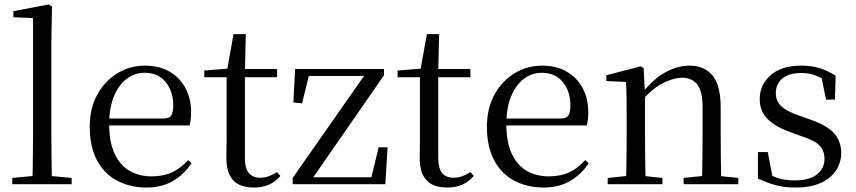

<svg xmlns="http://www.w3.org/2000/svg" viewBox="-20 -825 3834 860"><path d="M35 0V-28L151 -39H183L301 -28V0ZM125 0Q126 -31 126.5 -70.5Q127 -110 127.5 -151.5Q128 -193 128 -229V-744L40 -748V-775L198 -805L213 -796L210 -641V-229Q210 -193 210.5 -151.5Q211 -110 211.5 -70.5Q212 -31 213 0Z M637 15Q564 15 506 -15Q448 -45 415 -106Q382 -167 382 -257Q382 -341 416.5 -402.5Q451 -464 507 -497.5Q563 -531 629 -531Q694 -531 740.5 -503.5Q787 -476 811.5 -429Q836 -382 836 -323Q836 -287 829 -263H421V-294H711Q738 -294 747 -308Q756 -322 756 -352Q756 -416 722 -457.5Q688 -499 627 -499Q583 -499 547 -471.5Q511 -444 490 -392.5Q469 -341 469 -269Q469 -188 493.5 -136Q518 -84 561 -59.5Q604 -35 659 -35Q712 -35 751.5 -53.5Q791 -72 822 -108L838 -94Q805 -44 755 -14.5Q705 15 637 15Z M1036 -479V-516H1221V-479ZM1117 15Q1054 15 1024 -18Q994 -51 994 -118Q994 -142 994.5 -161Q995 -180 995 -207V-479H895V-509L1016 -519L996 -504L1026 -672H1081L1077 -501V-489V-118Q1077 -71 1094.5 -50Q1112 -29 1145 -29Q1167 -29 1184 -35.5Q1201 -42 1221 -54L1236 -37Q1215 -12 1186 1.5Q1157 15 1117 15Z M1291 0V-28L1624 -504V-476L1616 -485H1486H1338L1368 -504L1333 -362L1294 -366L1302 -516H1700V-488L1370 -12L1376 -51L1377 -31H1512H1665L1639 -13L1676 -165H1716L1706 0Z M1902 -479V-516H2087V-479ZM1983 15Q1920 15 1890 -18Q1860 -51 1860 -118Q1860 -142 1860.5 -161Q1861 -180 1861 -207V-479H1761V-509L1882 -519L1862 -504L1892 -672H1947L1943 -501V-489V-118Q1943 -71 1960.5 -50Q1978 -29 2011 -29Q2033 -29 2050 -35.5Q2067 -42 2087 -54L2102 -37Q2081 -12 2052 1.5Q2023 15 1983 15Z M2416 15Q2343 15 2285 -15Q2227 -45 2194 -106Q2161 -167 2161 -257Q2161 -341 2195.5 -402.5Q2230 -464 2286 -497.5Q2342 -531 2408 -531Q2473 -531 2519.5 -503.5Q2566 -476 2590.5 -429Q2615 -382 2615 -323Q2615 -287 2608 -263H2200V-294H2490Q2517 -294 2526 -308Q2535 -322 2535 -352Q2535 -416 2501 -457.5Q2467 -499 2406 -499Q2362 -499 2326 -471.5Q2290 -444 2269 -392.5Q2248 -341 2248 -269Q2248 -188 2272.5 -136Q2297 -84 2340 -59.5Q2383 -35 2438 -35Q2491 -35 2530.5 -53.5Q2570 -72 2601 -108L2617 -94Q2584 -44 2534 -14.5Q2484 15 2416 15Z M2702 0V-28L2810 -39H2843L2947 -28V0ZM2784 0Q2785 -24 2785.5 -65Q2786 -106 2786.5 -150.5Q2787 -195 2787 -229V-289Q2787 -341 2786.5 -381Q2786 -421 2784 -458L2696 -462V-488L2850 -528L2863 -520L2869 -403V-402V-229Q2869 -195 2869.5 -150.5Q2870 -106 2870.5 -65Q2871 -24 2872 0ZM3042 0V-28L3149 -39H3182L3287 -28V0ZM3124 0Q3125 -24 3125.5 -64.5Q3126 -105 3126.5 -149.5Q3127 -194 3127 -229V-344Q3127 -418 3102.5 -447.5Q3078 -477 3035 -477Q3001 -477 2954 -455Q2907 -433 2852 -372L2844 -406H2854Q2908 -473 2962 -502Q3016 -531 3069 -531Q3134 -531 3171 -487.5Q3208 -444 3208 -342V-229Q3208 -194 3208.5 -149.5Q3209 -105 3209.5 -64.5Q3210 -24 3211 0Z M3542 15Q3494 15 3455 4.5Q3416 -6 3375 -25V-144H3419L3443 -18L3406 -20V-56Q3434 -37 3465 -27Q3496 -17 3540 -17Q3606 -17 3639.5 -44Q3673 -71 3673 -113Q3673 -150 3650.5 -173.5Q3628 -197 3567 -216L3515 -235Q3454 -257 3418.5 -291.5Q3383 -326 3383 -382Q3383 -445 3431.5 -488Q3480 -531 3570 -531Q3615 -531 3650.5 -520Q3686 -509 3723 -486L3720 -379H3680L3656 -496L3687 -490V-458Q3657 -479 3629 -488.5Q3601 -498 3570 -498Q3513 -498 3484 -473Q3455 -448 3455 -408Q3455 -372 3479 -349.5Q3503 -327 3557 -308L3608 -290Q3684 -264 3716 -228Q3748 -192 3748 -140Q3748 -97 3724.5 -61.5Q3701 -26 3656 -5.5Q3611 15 3542 15Z"/></svg>

Font: Noto Serif JP
Style: Regular
Weight: 400
Designer: Ryoko NISHIZUKA  (kana & ideographs); Frank Grießhammer (Latin, Greek & Cyrillic); Wenlong ZHANG  (bopomofo); Sandoll Co
Foundry: Adobe
Version: Version 2.003-H1;hotconv 1.1.1;makeotfexe 2.6.0